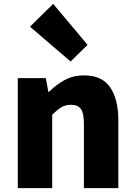

<svg xmlns="http://www.w3.org/2000/svg" viewBox="-20 -973 698 993"><path d="M72 0V-569H217L230 -498H233Q268 -533 312.5 -558Q357 -583 415 -583Q508 -583 550 -521Q592 -459 592 -352V0H414V-330Q414 -389 398 -410Q382 -431 348 -431Q318 -431 297 -418Q276 -405 250 -380V0ZM345 -655 135 -835 255 -953 433 -741Z"/></svg>

Font: Source Han Sans CN Heavy
Style: Regular
Weight: 900
Designer: Ryoko NISHIZUKA 西塚涼子 (kana, bopomofo & ideographs); Paul D. Hunt (Latin, Greek & Cyrillic); Sandoll Communications 산돌커뮤니
Foundry: Adobe
Version: Version 2.000;hotconv 1.0.107;makeotfexe 2.5.65593